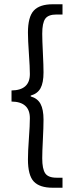

<svg xmlns="http://www.w3.org/2000/svg" viewBox="-20 -728 343 900"><path d="M34 -252V-304Q120 -305 120 -381Q120 -412 115.5 -476Q111 -540 111 -575Q111 -649 138.5 -678.5Q166 -708 227 -708H273V-660H245Q206 -660 192 -640Q178 -620 178 -570Q178 -541 181 -480.5Q184 -420 184 -389Q184 -340 170 -314.5Q156 -289 124 -280V-276Q156 -267 170 -241Q184 -215 184 -167Q184 -132 181 -74Q178 -16 178 14Q178 64 192 84.5Q206 105 245 105H273V152H227Q166 152 138.5 123Q111 94 111 19Q111 -18 115.5 -79.5Q120 -141 120 -174Q120 -251 34 -252Z"/></svg>

Font: RibengUni
Style: Regular
Weight: 400
Designer: (1) Dr. Andrew Glass (Senior Program Manager at Microsoft Corporation)
(2) Bivuti Chakma (Chakma Font Designer & Keyboar
Foundry: Bivuti Chakma
Version: Version 2.2022; Updated on: 03 June 2022; Friday